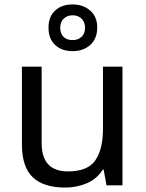

<svg xmlns="http://www.w3.org/2000/svg" viewBox="-20 -837 658 867"><path d="M533 -536V0H461L448 -71H444Q418 -29 372 -9.5Q326 10 274 10Q177 10 128 -36.5Q79 -83 79 -185V-536H168V-191Q168 -63 287 -63Q376 -63 410.5 -113Q445 -163 445 -257V-536ZM308 -606Q259 -606 229 -634Q199 -662 199 -712Q199 -762 229 -789.5Q259 -817 308 -817Q355 -817 387 -789.5Q419 -762 419 -713Q419 -662 387.5 -634Q356 -606 308 -606ZM308 -656Q333 -656 348.5 -671Q364 -686 364 -712Q364 -738 348 -753Q332 -768 308 -768Q284 -768 268 -753Q252 -738 252 -712Q252 -686 266.5 -671Q281 -656 308 -656Z"/></svg>

Font: Noto Sans Old Italic
Style: Regular
Weight: 400
Designer: Monotype Design Team
Foundry: Monotype Imaging Inc.
Version: Version 2.003; ttfautohint (v1.8.4.7-5d5b)